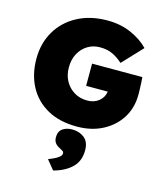

<svg xmlns="http://www.w3.org/2000/svg" viewBox="-147 -829 1087 1269"><g transform="rotate(15 396.5 -194.5)"><path d="M414 10Q294 10 210.5 -37Q127 -84 83.5 -166.5Q40 -249 40 -355Q40 -461 88.5 -543.5Q137 -626 225 -673Q313 -720 430 -720Q521 -720 593.5 -687.5Q666 -655 712 -607L584 -471Q554 -499 517 -517.5Q480 -536 427 -536Q380 -536 342.5 -512.5Q305 -489 283.5 -448.5Q262 -408 262 -355Q262 -302 284.5 -261.5Q307 -221 346 -197.5Q385 -174 436 -174Q482 -174 514 -199.5Q546 -225 552 -266H404V-418H748Q749 -407 750.5 -382Q752 -357 752.5 -332.5Q753 -308 753 -299Q753 -209 709.5 -139.5Q666 -70 589.5 -30Q513 10 414 10ZM338 331 286 267Q300 262 320 253Q340 244 356 231.5Q372 219 372 205Q372 195 364.5 190Q357 185 344 178Q321 167 310 152Q299 137 299 113Q299 73 325.5 54.5Q352 36 391 36Q440 36 474 63Q508 90 508 148Q508 221 462.5 265.5Q417 310 338 331Z"/></g></svg>

Font: Lexend Black
Style: Regular
Weight: 900
Designer: Bonnie Shaver-Troup, Thomas Jockin
Foundry: Lexend
Version: Version 1.007; ttfautohint (v1.8.3)